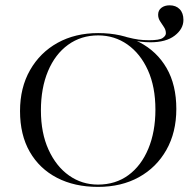

<svg xmlns="http://www.w3.org/2000/svg" viewBox="-20 -710 758 741"><path d="M560.5 -546.8Q541.1 -546.8 522.6 -549.2Q504 -551.6 475.8 -558.9L468.5 -566.9Q496.8 -559.7 514.5 -557.3Q532.3 -554.8 555.6 -554.8Q595.2 -554.8 607.7 -563.3Q620.2 -571.8 620.2 -581.5Q620.2 -594.4 612.9 -605.2Q605.6 -616.1 598 -627.8Q590.3 -639.5 590.3 -653.2Q590.3 -670.2 602.8 -679.8Q615.3 -689.5 634.7 -689.5Q658.9 -689.5 673.4 -674.6Q687.9 -659.7 687.9 -633.1Q687.9 -598.4 654.4 -572.6Q621 -546.8 560.5 -546.8ZM358.1 11.3Q267.7 11.3 200 -23.8Q132.3 -58.9 94.8 -124.2Q57.3 -189.5 57.3 -281.5Q57.3 -371.8 96 -439.5Q134.7 -507.3 202.4 -544.8Q270.2 -582.3 358.9 -582.3Q450 -582.3 517.7 -547.2Q585.5 -512.1 623 -447.2Q660.5 -382.3 660.5 -289.5Q660.5 -199.2 622.2 -131.5Q583.9 -63.7 516.1 -26.2Q448.4 11.3 358.1 11.3ZM358.1 2.4Q425.8 2.4 475.4 -33.9Q525 -70.2 552.4 -135.9Q579.8 -201.6 579.8 -287.1Q579.8 -375 550.8 -439.1Q521.8 -503.2 471.8 -538.3Q421.8 -573.4 358.9 -573.4Q292.7 -573.4 242.7 -537.1Q192.7 -500.8 165.3 -435.5Q137.9 -370.2 137.9 -283.9Q137.9 -196.8 167.3 -132.3Q196.8 -67.7 246.4 -32.7Q296 2.4 358.1 2.4Z"/></svg>

Font: Playfair 144pt SemiExpanded Light
Style: Regular
Weight: 300
Width: 6
Designer: Claus Eggers Sørensen
Foundry: Claus Eggers Sørensen
Version: Version 2.203